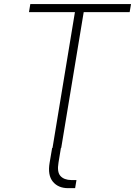

<svg xmlns="http://www.w3.org/2000/svg" viewBox="-20 -748 683 971"><path d="M288.1 0 275.9 74.2Q267.6 121.6 285.6 141.8Q303.7 162.1 340.8 162.6H366.7L359.9 203.6H324.7Q274.4 203.6 247.3 170.7Q220.2 137.7 231 74.7L243.7 0H245.6L358.9 -686.5H126.5L133.3 -727.5H642.6L635.7 -686.5H403.3L289.6 0Z"/></svg>

Font: Inter Extra Light
Style: Italic
Weight: 200
Italic angle: -9.39999°
Designer: Rasmus Andersson
Foundry: rsms
Version: Version 4.000;git-3c8e0fc